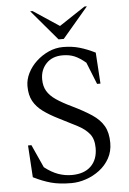

<svg xmlns="http://www.w3.org/2000/svg" viewBox="-59 -905 642 958"><g transform="rotate(-5 262.5 -426.0)"><path d="M260 10Q200 10 158 -1.5Q116 -13 70 -36L60 -196H77L129 -81Q165 -53 198 -41.5Q231 -30 265 -30Q327 -30 361 -63Q395 -96 395 -154Q395 -199 374 -225Q353 -251 314.5 -271Q276 -291 224 -317Q178 -340 147 -363Q116 -386 99.5 -416Q83 -446 83 -491Q83 -524 99 -556Q115 -588 142.5 -613.5Q170 -639 204.5 -654.5Q239 -670 276 -670Q322 -670 359.5 -659Q397 -648 437 -628L447 -472H430L386 -582Q355 -608 329.5 -618.5Q304 -629 271 -629Q219 -629 189 -597.5Q159 -566 159 -519Q159 -484 173.5 -459.5Q188 -435 218 -414.5Q248 -394 294 -372Q354 -343 393 -317Q432 -291 451 -257.5Q470 -224 470 -173Q470 -130 451 -96Q432 -62 401 -38.5Q370 -15 333 -2.5Q296 10 260 10ZM258 -710 129 -862H141L271 -776L401 -862H413L284 -710Z"/></g></svg>

Font: Spectral Light
Style: Regular
Weight: 300
Designer: Jean-Baptiste Levee
Foundry: Production Type
Version: Version 2.001